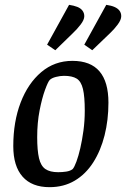

<svg xmlns="http://www.w3.org/2000/svg" viewBox="-20 -765 522 795"><path d="M185 10Q112 10 73.5 -33.5Q35 -77 35 -160Q35 -261 65.5 -340.5Q96 -420 151 -466.5Q206 -513 280 -513Q355 -513 392 -469.5Q429 -426 429 -340Q429 -268 413 -204.5Q397 -141 366 -92.5Q335 -44 289.5 -17Q244 10 185 10ZM221 -52Q238 -52 254.5 -54.5Q271 -57 281 -65Q288 -73 296.5 -96Q305 -119 312.5 -151.5Q320 -184 325.5 -224Q331 -264 331 -307Q331 -365 323.5 -396.5Q316 -428 297.5 -439.5Q279 -451 245 -451Q229 -451 211.5 -446.5Q194 -442 186 -434Q179 -427 166.5 -393Q154 -359 144 -308Q134 -257 134 -197Q134 -142 141.5 -110Q149 -78 168 -65Q187 -52 221 -52ZM362 -557 329 -580 420 -745Q441 -742 454.5 -736Q468 -730 475 -720.5Q482 -711 482 -698Q482 -683 467.5 -663.5Q453 -644 436 -628ZM209 -557 175 -580 266 -745Q286 -742 300 -736.5Q314 -731 321.5 -721Q329 -711 329 -698Q329 -683 314 -663.5Q299 -644 282 -628Z"/></svg>

Font: Faustina Medium
Style: Italic
Weight: 500
Italic angle: -8°
Designer: Alfonso Garcia
Foundry: http://www.omnibus-type.com
Version: Version 1.200